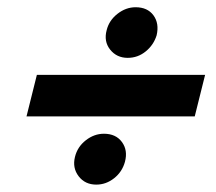

<svg xmlns="http://www.w3.org/2000/svg" viewBox="-20 -599 590 525"><path d="M52.5 -280.8 80.8 -394.2H540.8L512.5 -280.8ZM243.3 -94.2Q212.5 -94.2 195 -117.1Q177.5 -140 185 -170Q191.7 -197.5 214.6 -215.4Q237.5 -233.3 264.2 -233.3Q296.7 -233.3 313.3 -210.8Q330 -188.3 321.7 -156.7Q314.2 -129.2 292.1 -111.7Q270 -94.2 243.3 -94.2ZM329.2 -440.8Q299.2 -440.8 281.2 -463.3Q263.3 -485.8 271.7 -516.7Q278.3 -543.3 301.2 -561.2Q324.2 -579.2 350.8 -579.2Q383.3 -579.2 399.6 -557.1Q415.8 -535 408.3 -502.5Q400 -475.8 378.3 -458.3Q356.7 -440.8 329.2 -440.8Z"/></svg>

Font: Funnel Sans
Style: Bold Italic
Weight: 700
Italic angle: -14.036°
Designer: NORD ID, Kristian Moeller
Foundry: Dicotype
Version: Version 1.000